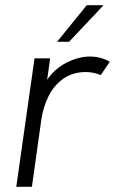

<svg xmlns="http://www.w3.org/2000/svg" viewBox="-20 -717 442 737"><path d="M112.5 -493H172.5L161 -411Q190 -453.5 236 -476.8Q282 -500 325.5 -500Q366 -500 401.5 -480L366.5 -428.5Q355 -434 339.8 -437.2Q324.5 -440.5 310.5 -440.5Q260 -440.5 224 -415.5Q188 -390.5 167 -349Q146 -307.5 138.5 -257L102.5 0H42.5ZM313 -697H377.5L245 -556.5H199Z"/></svg>

Font: HK Grotesk Light
Style: Italic
Weight: 300
Italic angle: -16°
Designer: Alfredo Marco Pradil
Foundry: Hanken Design Co.
Version: Version 3.001